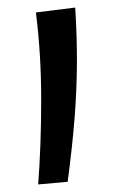

<svg xmlns="http://www.w3.org/2000/svg" viewBox="-20 -486 299 508"><path d="M159 -5 81 2Q89 -103 89 -222.5Q89 -342 75 -453L179 -466Q184 -387 183.5 -315.5Q183 -244 177 -169.5Q171 -95 159 -5Z"/></svg>

Font: Marhey Light Light
Style: Regular
Weight: 300
Version: Version 1.000